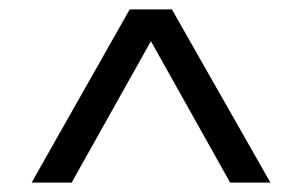

<svg xmlns="http://www.w3.org/2000/svg" viewBox="-20 -760 644 410"><path d="M47.5 -370 257 -740H347L557.5 -370H471.5L288 -697.5H316.5L133 -370Z"/></svg>

Font: Encode Sans SemiExpanded
Style: Regular
Weight: 400
Width: 6
Designer: Multiple Designers
Foundry: Impallari Type
Version: Version 3.002